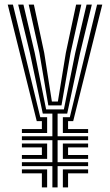

<svg xmlns="http://www.w3.org/2000/svg" viewBox="-20 -820 481 840"><path d="M209.2 0V-93.2H75.8V-110.5H209.2V-206.5H75.8V-223.8H209.2V-323H167.2L110.8 -588.5L59.5 -800H82.5L132 -588.5L181.8 -341.5H259.5L309.2 -588.5L358.8 -800H381.8L330.5 -588.5L274 -323H232V-223.8H365.5V-206.5H232V-110.5H365.5V-93.2H232V0ZM75.8 -238V-255.2H163.2V-290H140.8L13.8 -800H36.5L156.2 -307.2H186.2V-238ZM191.5 -358.8 152.5 -588.5 105.5 -800H128.2L173.5 -588.5L207 -375.8H233.2L268 -588.5L313 -800H335.8L288.8 -588.5L249 -358.8ZM255 -238V-307.2H285.5L404.8 -800H427.5L300.2 -290H277.8V-255.2H365.5V-238ZM75.8 -125V-142H163.2V-175H75.8V-192H186.2V-125ZM255 -125V-192H365.5V-175H277.8V-142H365.5V-125ZM163.2 0V-61.8H75.8V-78.8H186.2V0ZM255 0V-78.8H365.5V-61.8H277.8V0Z"/></svg>

Font: Big Shoulders Inline Text
Style: Bold
Weight: 700
Designer: Patric King
Foundry: XO Type Co
Version: Version 1.000